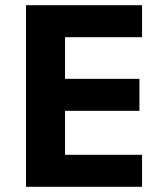

<svg xmlns="http://www.w3.org/2000/svg" viewBox="-20 -718 640 738"><path d="M526 0V-123H230V-292H516V-415H230V-575H526V-698H80V0Z"/></svg>

Font: IBM Plex Mono
Style: Bold
Weight: 700
Monospace: yes
Designer: Mike Abbink, Paul van der Laan, Pieter van Rosmalen
Foundry: Bold Monday
Version: Version 2.004